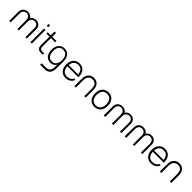

<svg xmlns="http://www.w3.org/2000/svg" viewBox="587 -2926 5387 5387"><g transform="rotate(45 3280.0 -233.0)"><path d="M713.5 -363 712.5 0H770L771 -371.5C771 -484.5 694.5 -554.5 589 -554.5C518.5 -554.5 459 -521.5 427.5 -466.5C396.5 -525 335.5 -554.5 266 -554.5C158 -554.5 70 -490 70 -353.5V0H127.5V-342.5L128 -353.5H127.5C127.5 -444 181.5 -503 261 -503C339 -503 392.5 -446.5 392.5 -357.5L391.5 0H448.5L449.5 -353.5C449.5 -464 520.5 -503 583.5 -503C657.5 -503 713.5 -450 713.5 -363Z M911 -649H968.5V-722.5H911ZM911 0H968.5V-540H911Z M1405 0V-52C1324.5 -39 1272.5 -45.5 1248.5 -91.5C1235.5 -116 1237.5 -142.5 1237.5 -188.5V-487.5H1405V-540H1237.5V-690H1179.5V-540H1058.5V-487.5H1179.5V-187.5C1179.5 -137.5 1178 -101 1196 -63.5C1229 6 1319 18.5 1405 0Z M1713 15C1791 15 1852 -22.5 1891.5 -82.5V-19C1891.5 124 1847 197.5 1716 197.5H1551.5V255H1716C1851.5 255 1926.5 196.5 1944.5 71C1948.5 42 1950 13 1950 -19V-271C1950 -447 1863 -555 1711.5 -555C1564.5 -555 1478.5 -431 1478.5 -271C1478.5 -109 1561 15 1713 15ZM1537.5 -271C1537.5 -401 1575 -500 1717.5 -500C1842.5 -500 1897.5 -404.5 1897.5 -271C1897.5 -138.5 1838 -40 1717 -40C1598 -40 1537.5 -140 1537.5 -271Z M2315 15C2423 15 2520.5 -39 2552.5 -144.5H2498C2464 -72 2397 -41 2314 -41C2197.5 -41 2129.5 -118.5 2124.5 -253.5H2561C2563.5 -443 2471.5 -555 2314 -555C2159 -555 2062.5 -446 2062.5 -269C2062.5 -95 2160 15 2315 15ZM2125.5 -305.5C2136 -430 2203 -500.5 2315 -500.5C2424 -500.5 2487.5 -432.5 2499 -305.5Z M3052 -281V0H3110V-295.5C3110 -456 3026 -552.5 2891 -553.5C2770.5 -554 2656.5 -485.5 2656.5 -291.5V0H2714.5V-291.5C2714.5 -410.5 2773 -497 2891 -497C3003.5 -497 3052 -417.5 3052 -281Z M3460 15C3619.5 15 3711.5 -100.5 3711.5 -271C3711.5 -438 3621 -555 3460 -555C3302.5 -555 3208.5 -440.5 3208.5 -271C3208.5 -103 3299.5 15 3460 15ZM3270 -271C3270 -405 3331 -499 3460 -499C3586.5 -499 3650 -409.5 3650 -271C3650 -134.5 3587.5 -41 3460 -41C3335 -41 3270 -132 3270 -271Z M4465 -363 4464 0H4521.5L4522.5 -371.5C4522.5 -484.5 4446 -554.5 4340.5 -554.5C4270 -554.5 4210.5 -521.5 4179 -466.5C4148 -525 4087 -554.5 4017.5 -554.5C3909.5 -554.5 3821.5 -490 3821.5 -353.5V0H3879V-342.5L3879.5 -353.5H3879C3879 -444 3933 -503 4012.5 -503C4090.5 -503 4144 -446.5 4144 -357.5L4143 0H4200L4201 -353.5C4201 -464 4272 -503 4335 -503C4409 -503 4465 -450 4465 -363Z M5296 -363 5295 0H5352.5L5353.5 -371.5C5353.5 -484.5 5277 -554.5 5171.5 -554.5C5101 -554.5 5041.5 -521.5 5010 -466.5C4979 -525 4918 -554.5 4848.5 -554.5C4740.5 -554.5 4652.5 -490 4652.5 -353.5V0H4710V-342.5L4710.5 -353.5H4710C4710 -444 4764 -503 4843.5 -503C4921.5 -503 4975 -446.5 4975 -357.5L4974 0H5031L5032 -353.5C5032 -464 5103 -503 5166 -503C5240 -503 5296 -450 5296 -363Z M5704.5 15C5812.5 15 5910 -39 5942 -144.5H5887.5C5853.5 -72 5786.5 -41 5703.5 -41C5587 -41 5519 -118.5 5514 -253.5H5950.5C5953 -443 5861 -555 5703.5 -555C5548.5 -555 5452 -446 5452 -269C5452 -95 5549.5 15 5704.5 15ZM5515 -305.5C5525.5 -430 5592.5 -500.5 5704.5 -500.5C5813.5 -500.5 5877 -432.5 5888.5 -305.5Z M6441.5 -281V0H6499.5V-295.5C6499.5 -456 6415.5 -552.5 6280.5 -553.5C6160 -554 6046 -485.5 6046 -291.5V0H6104V-291.5C6104 -410.5 6162.5 -497 6280.5 -497C6393 -497 6441.5 -417.5 6441.5 -281Z"/></g></svg>

Font: Eudonet Light
Style: Regular
Weight: 300
Designer: Mikhail Sharanda
Foundry: Mikhail Sharanda
Version: Version 4.503;Glyphs 3.1.2 (3151)